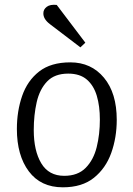

<svg xmlns="http://www.w3.org/2000/svg" viewBox="-20 -785 569 819"><path d="M248 14Q154 14 103 -54Q52 -122 52 -235Q52 -311 74.5 -376Q97 -441 147 -480Q197 -519 280 -519Q369 -519 423.5 -453.5Q478 -388 478 -274Q478 -198 454.5 -132.5Q431 -67 380.5 -26.5Q330 14 248 14ZM254 -35Q312 -35 345.5 -69Q379 -103 392.5 -157.5Q406 -212 406 -275Q406 -332 393 -376Q380 -420 350.5 -445.5Q321 -471 271 -471Q213 -471 181 -437.5Q149 -404 136.5 -349Q124 -294 124 -230Q124 -142 156 -88.5Q188 -35 254 -35ZM344 -603 323 -583 193 -682Q164 -704 165 -729Q165 -745 179.5 -756Q194 -767 222 -764Z"/></svg>

Font: Literata 12pt Light
Style: Italic
Weight: 300
Italic angle: -2°
Designer: Latin by Veronika Burian and Jose Scaglione. Greek by Irene Vlachou. Cyrillic by Vera Evstafieva
Foundry: TypeTogether
Version: Version 3.002